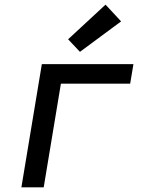

<svg xmlns="http://www.w3.org/2000/svg" viewBox="-20 -806 640 826"><path d="M72 0 160 -530H554L540 -446H242L168 0ZM324 -583 273 -637 434 -786 501 -714Z"/></svg>

Font: Iosevka Curly MdExObl
Style: Regular
Weight: 500
Width: 7
Italic angle: -9°
Monospace: yes
Designer: Belleve Invis
Foundry: Belleve Invis
Version: Version 11.1.0; ttfautohint (v1.8.3)